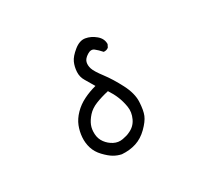

<svg xmlns="http://www.w3.org/2000/svg" viewBox="-146 -953 1291 1196"><g transform="rotate(-30 500.0 -354.5)"><path d="M417 16Q388 10 362.5 -5Q337 -20 306.5 -52Q276 -84 264.5 -121.5Q253 -159 256 -199Q259 -239 273.5 -276Q288 -313 320.5 -346.5Q353 -380 396.5 -401.5Q440 -423 487 -435Q466 -472 447.5 -502Q429 -532 431 -568Q433 -604 446.5 -634Q460 -664 501 -697Q542 -730 580 -723.5Q618 -717 651 -689.5Q684 -662 683 -623L673 -603Q659 -591 638 -593Q616 -618 596 -633.5Q576 -649 547.5 -631Q519 -613 513.5 -591.5Q508 -570 516 -544.5Q524 -519 563.5 -467Q603 -415 640 -343.5Q677 -272 674 -212.5Q671 -153 657.5 -120.5Q644 -88 604.5 -49Q565 -10 518.5 5Q472 20 417 16ZM519 -78Q563 -96 583 -138.5Q603 -181 596 -223Q589 -265 574.5 -300Q560 -335 538 -368Q485 -356 444 -339.5Q403 -323 378 -295Q353 -267 342 -239.5Q331 -212 333 -177Q335 -142 355 -115Q375 -88 405 -72.5Q435 -57 468.5 -63Q502 -69 519 -78Z"/></g></svg>

Font: Kosefont JP
Style: Regular
Weight: 400
Designer: Nozomi Seto 瀬戸のぞみ
Version: Version 3.00;June 19, 2020